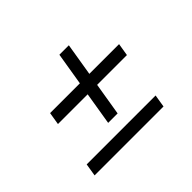

<svg xmlns="http://www.w3.org/2000/svg" viewBox="-110 -731 871 871"><g transform="rotate(-45 326.0 -295.0)"><path d="M123.9 -388.1H315L340.9 -545.5H401.6L375.7 -388.1H566.4L556.5 -327.8H365.4L339.5 -170.5H278.8L304.7 -327.8H114ZM76.7 -106.2H518.8L508.9 -45.5H66.8Z"/></g></svg>

Font: Inter P Light
Style: Italic
Weight: 300
Italic angle: 9.39999°
Designer: Rasmus Andersson
Foundry: rsms
Version: Version 3.018;git-588b23468